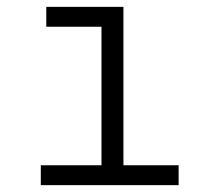

<svg xmlns="http://www.w3.org/2000/svg" viewBox="-20 -540 640 560"><path d="M99 0V-58H276V-462H115V-520H340V-58H501V0Z"/></svg>

Font: Iosevka SS04 Light Extended
Style: Regular
Weight: 300
Width: 7
Monospace: yes
Designer: Belleve Invis
Foundry: Belleve Invis
Version: Version 19.0.0; ttfautohint (v1.8.4)